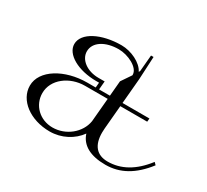

<svg xmlns="http://www.w3.org/2000/svg" viewBox="-124 -787 1067 989"><g transform="rotate(30 410.0 -292.5)"><path d="M512.1 -310 525.2 -459 532.1 -595H517.1L508.6 -498L504.1 -490.6C483.7 -533.4 417.1 -565 359.8 -565C240.6 -565 144.9 -515.9 144.9 -449.2C144.9 -388.4 229.5 -340 338.1 -340H355.1L352.5 -310H302.5C170.1 -310 53.9 -242.1 53.9 -149.1C53.9 -63.1 143.4 5 259.9 5C329.6 5 393.4 -29.4 429.4 -80.3C448.3 -21.2 504.4 10 594.1 10C680.6 10 753.7 -31 820.2 -117L807.4 -130C745.3 -49 674.6 -10 595.9 -10C531.2 -10 497 -50.1 497 -125.2C497 -133.1 497.4 -141.4 498.1 -150L510.4 -290H670.4L672.1 -310ZM437.1 -310H372.5L376.9 -360H339.9C272 -360 219.9 -399.2 219.9 -448.8C219.9 -504.1 279.1 -540 357.6 -540C413 -540 485 -505 485 -462V-459L445 -400ZM435.4 -290 423.1 -150.1C411.3 -77.4 341.4 -20 262.1 -20C186.2 -20 128.8 -76.4 128.8 -148.1C128.8 -229.3 209.2 -290 300.7 -290Z"/></g></svg>

Font: Galberik
Style: Regular
Weight: 400
Designer: Gluk
Foundry: Gluk
Version: Version 0.50